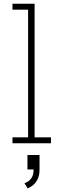

<svg xmlns="http://www.w3.org/2000/svg" viewBox="-20 -770 340 1032"><path d="M47 0V-32H131V-718H47V-750H166V-32H254V0ZM127.5 141V63H192.5V141Q192.5 173 181.8 194Q171 215 156 226.5Q141 238 129 242.5L111.5 215Q120 212 131.5 204.8Q143 197.5 151.8 182.2Q160.5 167 160.5 141Z"/></svg>

Font: Trispace Condensed Thin
Style: Regular
Weight: 100
Width: 3
Designer: Tyler Finck
Foundry: Etcetera Type Company
Version: Version 1.210; ttfautohint (v1.8.3)